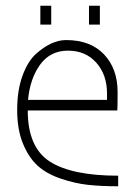

<svg xmlns="http://www.w3.org/2000/svg" viewBox="-20 -650 473 671"><path d="M393 -36V1Q333 1 287.5 -4Q242 -9 193 -25.5Q144 -42 112.5 -70Q81 -98 60.5 -147.5Q40 -197 40 -265.5Q40 -334 58.5 -385Q77 -436 106 -462Q160 -510 211 -510Q296 -510 343.5 -460Q391 -410 391 -328Q391 -273 390 -264H77Q77 -135 154 -85.5Q231 -36 393 -36ZM354 -301V-323Q354 -389 316.5 -431Q279 -473 217.5 -473Q156 -473 120.5 -424.5Q85 -376 78 -301ZM121 -630H159V-564H121ZM291 -630H329V-564H291Z"/></svg>

Font: Bubbler One
Style: Regular
Weight: 400
Designer: Brenda Gallo (gbrenda1987@gmail.com)
Foundry: Brenda Gallo
Version: Version 1.003